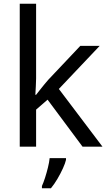

<svg xmlns="http://www.w3.org/2000/svg" viewBox="-20 -780 574 1021"><path d="M172 -363Q172 -347 170.5 -321Q169 -295 168 -276H172Q178 -284 190 -299Q202 -314 214.5 -329.5Q227 -345 236 -355L407 -536H510L293 -307L525 0H419L233 -250L172 -197V0H85V-760H172ZM331 70Q327 88 314.5 115.5Q302 143 285.5 171Q269 199 251 221H203V209Q211 192 219.5 165.5Q228 139 235 110.5Q242 82 244 61H331Z"/></svg>

Font: Noto Sans Vai
Style: Regular
Weight: 400
Designer: Monotype Design Team
Foundry: Monotype Imaging Inc.
Version: Version 2.001; ttfautohint (v1.8.4.7-5d5b)